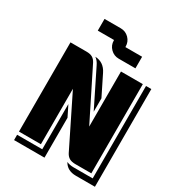

<svg xmlns="http://www.w3.org/2000/svg" viewBox="-216 -1002 1093 1193"><g transform="rotate(30 330.0 -405.5)"><path d="M500 -702.1H379.9Q345.7 -702.1 321.3 -726.3Q296.9 -750.5 296.9 -785.2V-788.1H180.2V-872.1H296.9Q331.5 -872.1 355.7 -847.7Q379.9 -823.2 379.9 -788.1V-785.2H500ZM649.9 61H513.2Q450.7 61 424.8 13.2Q446.8 22.9 474.1 22.9H611.8V-640.1H649.9ZM588.9 0H474.1Q447.3 0 431.2 -9.3Q415 -18.6 404.8 -38.1L227.1 -397.9V0H69.8V-640.1H185.1Q211.9 -640.1 227.8 -630.9Q243.7 -621.6 253.9 -602.1L432.1 -245.1V-640.1H588.9ZM410.2 -338.9 282.2 -597.2Q269 -625.5 248 -640.1Q310.5 -637.2 339.8 -577.1L410.2 -435.1ZM288.1 61H69.8V22.9H250V-301.8L288.1 -225.1Z"/></g></svg>

Font: Laconic
Style: Shadow
Weight: 900
Width: 6
Designer: Robby Woodard
Version: Version 1.000